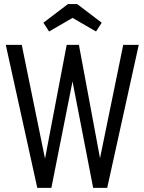

<svg xmlns="http://www.w3.org/2000/svg" viewBox="-20 -903 693 923"><path d="M159.2 0H227L328.6 -511.6L427.8 0H495.4L647 -687.2H572.4L460.8 -142.4L359.4 -687.2H300.6L196.4 -140.4L84.6 -687.2H7.8ZM306.6 -883.4 188.6 -793.8 216 -751.6 328.8 -817 441.6 -751.6 469 -793.8 351 -883.4Z"/></svg>

Font: Secuela Light
Style: Regular
Weight: 300
Designer: Fernando Haro
Foundry: deFharo
Version: Version 1.708